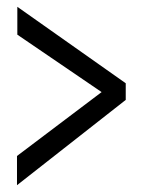

<svg xmlns="http://www.w3.org/2000/svg" viewBox="-20 -590 415 565"><path d="M30 -45V-131L279 -319L31 -488V-570L350 -345V-296Z"/></svg>

Font: Inconsolata Condensed Medium
Style: Regular
Weight: 500
Width: 3
Monospace: yes
Designer: Raph Levien, Cyreal, Brenton Simpson
Foundry: Raph Levien, Cyreal, Google
Version: Version 3.100; ttfautohint (v1.8.4.7-5d5b)